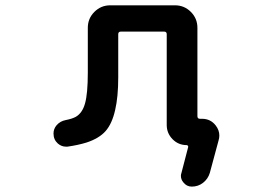

<svg xmlns="http://www.w3.org/2000/svg" viewBox="-20 -567 1040 727"><path d="M706.1 139.6Q686.5 139.6 673.8 123Q665 112.3 665 98.6Q665 93.8 667 87.9L692.4 -9.8Q693.4 -12.7 691.4 -15.1Q689.5 -17.6 686.5 -17.6Q655.3 -17.6 633.3 -40Q611.3 -62.5 611.3 -93.8V-437.5Q611.3 -447.3 601.6 -447.3H437.5Q427.7 -447.3 427.7 -437.5V-274.4Q427.7 -200.2 416 -150.4Q404.3 -98.6 379.9 -70.8Q355.5 -43 307.6 -27.3Q276.4 -17.6 235.4 -11.7Q232.4 -11.7 229.5 -11.7Q212.9 -11.7 199.2 -23.4Q182.6 -38.1 182.6 -61.5Q182.6 -79.1 194.3 -92.8Q208 -108.4 228.5 -112.3Q253.9 -117.2 267.6 -125Q292 -139.6 301.8 -174.8Q312.5 -211.9 312.5 -292V-461.9Q312.5 -497.1 337.4 -522Q362.3 -546.9 397.5 -546.9H642.6Q677.7 -546.9 702.6 -522Q727.5 -497.1 727.5 -461.9V-127Q727.5 -117.2 737.3 -117.2H745.1Q777.3 -117.2 796.9 -91.8Q810.5 -74.2 810.5 -53.7Q810.5 -44.9 807.6 -35.2L774.4 87.9Q767.6 110.4 749 125Q730.5 139.6 706.1 139.6Z"/></svg>

Font: Rounded-X Mgen+ 2m medium
Style: Regular
Weight: 500
Designer: [Source Han Sans]
Ryoko NISHIZUKA  (kana & ideographs); Paul D. Hunt (Latin, Greek & Cyrillic); Wenlong ZHANG  (bopomofo
Version: Version 1.059.20150602